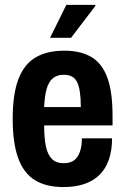

<svg xmlns="http://www.w3.org/2000/svg" viewBox="-20 -744 506 776"><path d="M236.7 12Q166.1 12 120.9 -16Q75.7 -44 53.5 -104.9Q31.3 -165.8 31.3 -263.2Q31.3 -363 54.2 -423.6Q77.1 -484.2 123.6 -511.7Q170.1 -539.2 239.8 -539.2Q305 -539.2 348.5 -514Q392 -488.8 413.4 -431.4Q434.9 -374 434.9 -275.7V-237.3H158.6Q158.4 -185.2 165.7 -151.5Q173.1 -117.9 190.2 -101.1Q207.3 -84.4 237.7 -84.4Q255.2 -84.4 268.8 -90.2Q282.5 -96 291.4 -108Q300.3 -120.1 305.7 -139.4Q311 -158.7 310.8 -185H432.9Q432.9 -135.3 419.8 -98.1Q406.7 -60.9 381.4 -36.5Q356.2 -12.2 319.9 -0.1Q283.7 12 236.7 12ZM158.4 -311.2H306.6Q306.6 -346.6 303 -371.4Q299.4 -396.3 291.6 -412.1Q283.7 -427.9 270.3 -434.9Q256.9 -441.8 238.2 -441.8Q209.8 -441.8 193 -427.1Q176.1 -412.4 168.2 -383.6Q160.4 -354.8 158.4 -311.2ZM182.3 -591.2 248.1 -724.2H365.3L365.5 -720.2L267.2 -591.2Z"/></svg>

Font: Archivo SemiBold Condensed
Style: Regular
Weight: 600
Width: 3
Version: Version 2.001